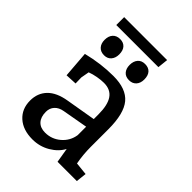

<svg xmlns="http://www.w3.org/2000/svg" viewBox="-220 -852 964 964"><g transform="rotate(45 262.0 -370.0)"><path d="M44 -120Q44 -173 77.5 -207.5Q111 -242 178 -253L336 -280V-313Q336 -380 313.5 -412.5Q291 -445 244 -445Q223 -445 198 -440.5Q173 -436 152 -428L144 -384L145 -342L84 -339L73 -480Q165 -503 253 -503Q344 -503 384 -455Q424 -407 424 -296V-170Q424 -117 434 -63L502 -56L496 0H359L346 -78Q326 -40 283.5 -15Q241 10 190 10Q123 10 83.5 -25.5Q44 -61 44 -120ZM211 -59Q258 -59 293.5 -89.5Q329 -120 336 -166V-226L201 -202Q172 -197 156 -179.5Q140 -162 140 -136Q140 -99 158.5 -79Q177 -59 211 -59ZM271 -600Q271 -626 284.5 -642Q298 -658 323 -658Q348 -658 361.5 -643Q375 -628 375 -600Q375 -574 361 -558.5Q347 -543 323 -543Q298 -543 284.5 -558.5Q271 -574 271 -600ZM93 -600Q93 -627 107 -642.5Q121 -658 146 -658Q170 -658 183.5 -643Q197 -628 197 -600Q197 -575 183.5 -559Q170 -543 146 -543Q121 -543 107 -558.5Q93 -574 93 -600ZM82 -750H387L381 -694H82Z"/></g></svg>

Font: Andada Pro Medium
Style: Regular
Weight: 500
Designer: Carolina Giovagnoli
Foundry: Huerta Tipografica
Version: Version 3.005; ttfautohint (v1.8.4)